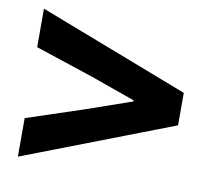

<svg xmlns="http://www.w3.org/2000/svg" viewBox="-63 -707 726 658"><g transform="rotate(10 299.5 -378.5)"><path d="M39 -121V-255L241 -322L396 -376V-380L241 -435L39 -502V-636L561 -435V-322Z"/></g></svg>

Font: Noto Sans SC ExtraBold
Style: Regular
Weight: 800
Designer: Ryoko NISHIZUKA 西塚涼子 (kana, bopomofo & ideographs); Paul D. Hunt (Latin, Greek & Cyrillic); Sandoll Communications 산돌커뮤니
Foundry: Adobe
Version: Version 2.004-H2;hotconv 1.0.118;makeotfexe 2.5.65603